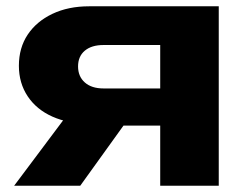

<svg xmlns="http://www.w3.org/2000/svg" viewBox="-20 -590 774 610"><path d="M541 -309V-191H265L263 -197Q197 -197 146.5 -219.5Q96 -242 68 -284Q40 -326 40 -381Q40 -438 68 -480Q96 -522 146.5 -546Q197 -570 263 -570H675V0H489V-523L542 -447H309Q271 -447 249.5 -429Q228 -411 228 -379Q228 -347 249.5 -328Q271 -309 309 -309ZM427 -267 235 0H25L225 -267Z"/></svg>

Font: Unbounded SemiBold
Style: Regular
Weight: 600
Designer: Luke Prowse, Jean-Baptiste Morizot, Fátima Lázaro, Florian Runge
Foundry: NaN
Version: Version 1.700